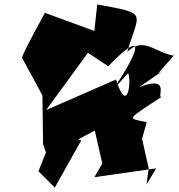

<svg xmlns="http://www.w3.org/2000/svg" viewBox="-20 -807 811 869"><path d="M715 -486C644 -425 804 -592 764 -555C677 -573 628 -642 556 -572C609 -755 655 -744 420 -787L407 -667L183 -749C148 -681 110 -619 79 -547L172 -375L175 -154L188 -117L154 -32L228 42L348 -172L334 -176L409 -216L443 -67L407 -5L687 -45L643 28L653 -45L623 -179L644 -254C556 -273 547 -261 715 -371C680 -349 764 -472 611 -413ZM560 -476C576 -440 557 -283 505 -447L189 -309L378 -568L470 -507C623 -667 635 -611 489 -398Z"/></svg>

Font: Asimov Silicon
Style: Regular
Weight: 400
Designer: Google
Version: Version 2.000980; 2014